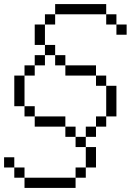

<svg xmlns="http://www.w3.org/2000/svg" viewBox="-20 -720 640 940"><path d="M250 -650H200V-600H250ZM0 100H50V50H0ZM50 150H100V100H50ZM50 -200H100V-350H50ZM100 200H350V150H100ZM100 -150H150V-200H100ZM100 -350H150V-400H100ZM150 -100H300V-150H150ZM150 -400H200V-450H150ZM150 -500H200V-600H150ZM200 -450H250V-500H200ZM250 -400H300V-450H250ZM250 -650H500V-700H250ZM300 -50H350V-100H300ZM300 -350H450V-400H300ZM350 150H400V100H350ZM350 0H400V-50H350ZM400 100H450V0H400ZM400 -50H450V-100H400ZM450 -100H500V-150H450ZM450 -300H500V-350H450ZM500 -150H550V-300H500ZM500 -600H550V-650H500ZM550 -550H600V-600H550Z"/></svg>

Font: LS-VG5000 Light Shifted
Style: Regular
Weight: 400
Designer: Justin Bihan, 2021
Foundry: Justin Bihan, 2021
Version: Version 1.000;Glyphs 3.1.2 (3151)